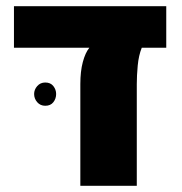

<svg xmlns="http://www.w3.org/2000/svg" viewBox="-20 -599 586 619"><path d="M239 0V-328Q239 -369 247 -399Q255 -429 268 -445H25V-579H516V-445H437Q427 -420 424 -387.5Q421 -355 421 -328V0ZM126 -333Q143 -333 152 -321.5Q161 -310 161 -296Q161 -281 152 -269.5Q143 -258 126 -258Q110 -258 100 -269.5Q90 -281 90 -296Q90 -310 100 -321.5Q110 -333 126 -333Z"/></svg>

Font: Assistant ExtraBold
Style: Regular
Weight: 800
Designer: Hebrew By Ben Nathan, Latin by Paul Hunt
Version: Version 3.000